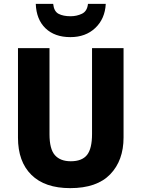

<svg xmlns="http://www.w3.org/2000/svg" viewBox="-20 -963 731 993"><path d="M619 -252Q619 -133 550 -61.5Q481 10 343 10Q212 10 142.5 -58.5Q73 -127 73 -251V-714H236V-269Q236 -192 264 -160.5Q292 -129 346 -129Q404 -129 430 -161.5Q456 -194 456 -270V-714H619ZM527 -943Q523 -866 473 -818.5Q423 -771 344 -771Q263 -771 215.5 -816.5Q168 -862 165 -943H255Q259 -904 283 -891.5Q307 -879 345 -879Q377 -879 404 -892Q431 -905 435 -943Z"/></svg>

Font: Noto Sans Gujarati SemiCondensed ExtraBold
Style: Regular
Weight: 800
Width: 4
Designer: Jelle Bosma - Monotype Design Team, Universal Thirst
Foundry: Monotype Imaging Inc.
Version: Version 2.106; ttfautohint (v1.8.4.7-5d5b)